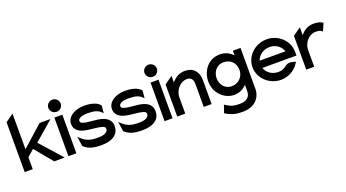

<svg xmlns="http://www.w3.org/2000/svg" viewBox="-59 -1282 3806 2109"><g transform="rotate(-20 1843.5 -227.0)"><path d="M25 0H119V-139L198 -208L370 0H493L265 -256L491 -451H363L119 -233V-651L25 -582Z M510 -573C510 -533 543 -502 582 -502C621 -502 654 -533 654 -573C654 -613 621 -644 582 -644C543 -644 510 -613 510 -573ZM536 0H629V-451H536Z M684 -324C684 -239 753 -212 824 -200C879 -190 949 -189 995 -175C1017 -168 1030 -161 1030 -142C1030 -99 984 -80 912 -80C824 -80 779 -94 721 -147L700 -166L717 -53L719 -51C771 0 844 11 918 11C1071 11 1127 -57 1127 -137C1127 -203 1086 -235 1038 -253C973 -277 875 -270 813 -290C792 -297 781 -303 781 -320C781 -355 828 -371 894 -371C974 -371 1014 -358 1047 -326L1062 -311L1070 -398L1068 -401C1032 -447 956 -462 888 -462C766 -462 684 -400 684 -324Z M1162 -324C1162 -239 1231 -212 1302 -200C1357 -190 1427 -189 1473 -175C1495 -168 1508 -161 1508 -142C1508 -99 1462 -80 1390 -80C1302 -80 1257 -94 1199 -147L1178 -166L1195 -53L1197 -51C1249 0 1322 11 1396 11C1549 11 1605 -57 1605 -137C1605 -203 1564 -235 1516 -253C1451 -277 1353 -270 1291 -290C1270 -297 1259 -303 1259 -320C1259 -355 1306 -371 1372 -371C1452 -371 1492 -358 1525 -326L1540 -311L1548 -398L1546 -401C1510 -447 1434 -462 1366 -462C1244 -462 1162 -400 1162 -324Z M1634 -573C1634 -533 1667 -502 1706 -502C1745 -502 1778 -533 1778 -573C1778 -613 1745 -644 1706 -644C1667 -644 1634 -613 1634 -573ZM1660 0H1753V-451H1660Z M1808 0H1902V-186C1902 -237 1922 -277 1948 -305C1971 -330 2004 -351 2048 -351C2096 -351 2118 -320 2118 -271V0H2210V-281C2210 -376 2157 -443 2056 -443C1987 -443 1938 -409 1902 -365V-442L1808 -375Z M2260 -245C2260 -104 2370 -9 2480 -9C2544 -9 2591 -36 2626 -73V1C2626 67 2582 104 2506 104C2453 104 2412 103 2346 59L2335 52L2304 141L2311 146C2388 193 2444 197 2506 197C2649 197 2719 106 2719 7V-471H2630V-416C2595 -453 2546 -482 2480 -482C2339 -482 2260 -363 2260 -245ZM2358 -245C2358 -321 2409 -387 2486 -387C2574 -387 2626 -328 2626 -245C2626 -176 2572 -108 2486 -108C2405 -108 2358 -176 2358 -245Z M2770 -226C2770 -95 2884 11 3020 11C3110 11 3189 -37 3233 -109L3239 -119L3229 -123C3228 -123 3162 -152 3120 -117C3093 -94 3058 -80 3020 -80C2949 -80 2889 -122 2869 -182H3268V-224C3268 -356 3156 -462 3020 -462C2884 -462 2770 -357 2770 -226ZM2869 -267C2888 -327 2948 -371 3020 -371C3092 -371 3152 -328 3170 -267Z M3316 0H3409V-190C3409 -241 3428 -281 3454 -309C3477 -334 3510 -355 3554 -355C3598 -355 3605 -350 3622 -338L3632 -331L3671 -420L3662 -424C3635 -437 3621 -447 3562 -447C3493 -447 3445 -413 3409 -369V-461L3316 -395Z"/></g></svg>

Font: Charger Pro
Style: ExBd
Weight: 400
Designer: Jasper
Foundry: Cannot Into Space Fonts
Version: Version 1.09